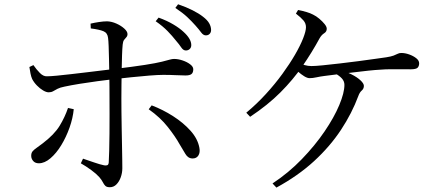

<svg xmlns="http://www.w3.org/2000/svg" viewBox="-20 -823 2040 876"><path d="M782.1 -638.5Q766.5 -658.5 744.7 -681Q722.9 -703.5 690.3 -726.1L703.6 -742.7Q742.3 -728.6 770.9 -711.5Q799.5 -694.5 817.4 -677.6Q852.7 -645.5 852.7 -617.3Q852.7 -606 845.6 -599.4Q838.6 -592.7 827.9 -592.7Q816.1 -592.7 807 -606.5Q797.9 -620.3 782.1 -638.5ZM871.5 -706.9Q854.5 -726.1 834.2 -745.2Q813.9 -764.3 780 -786.9L792.5 -803.5Q830.6 -790.4 858.9 -776Q887.2 -761.7 906.3 -746.7Q925.8 -731.8 934.3 -717Q942.8 -702.2 943.1 -686.6Q943.3 -676.1 937.1 -669.1Q931 -662 919.7 -661.6Q907.6 -661.4 897.7 -675Q887.8 -688.6 871.5 -706.9ZM358.8 -99.1Q383.5 -90.7 409.8 -81.7Q436.1 -72.6 455.1 -68.7Q463.9 -67.1 469.5 -69.3Q475.1 -71.5 476.1 -81.5Q477.3 -99.4 478.2 -134.8Q479.1 -170.3 479.5 -214.1Q479.9 -258 479.8 -300.9Q479.6 -343.9 479.6 -375.9Q479.6 -397.1 479.4 -427Q479.2 -457 478.6 -490.4Q478 -523.7 477.3 -555.6Q476.6 -587.4 475.7 -612.4Q474.8 -637.4 473.1 -649.7Q470.7 -672.8 452.2 -680.5Q433.8 -688.3 394.2 -693.3L393.2 -715.2Q410.4 -719.3 431.5 -722.5Q452.5 -725.7 468.9 -725.7Q489.8 -724.9 511.1 -715.4Q532.5 -705.9 547.1 -692.6Q561.7 -679.4 561.7 -667.7Q561.7 -658.6 556.4 -653.1Q551.1 -647.5 546.1 -640.9Q541.1 -634.3 539.7 -619.5Q537.8 -601 536.8 -570.6Q535.8 -540.2 535.2 -504.8Q534.6 -469.5 534.2 -435.4Q533.8 -401.3 533.8 -374.3Q533.8 -351.9 534.1 -315.5Q534.4 -279.1 535.2 -237.9Q536 -196.6 536.7 -157.8Q537.5 -119 537.8 -91.3Q538.1 -63.7 538.1 -55.2Q538.1 -34.3 531 -14.4Q523.9 5.6 511.2 18.4Q498.6 31.2 481 31.2Q467.1 31.2 460.7 25Q454.3 18.8 449.2 8.4Q444.1 -2 432.7 -15.3Q419.1 -30.4 395.9 -47.4Q372.6 -64.5 348.8 -77.9ZM114.1 -517.3 132.4 -526Q146.3 -505.8 162 -490Q177.7 -474.1 194 -474.9Q209.4 -474.9 238.8 -477.7Q268.3 -480.5 305.1 -484.8Q341.9 -489.1 378.9 -493.5Q415.9 -497.9 447.3 -501.8Q478.6 -505.7 497 -507.7Q589 -518.7 641.2 -526.9Q693.4 -535.1 718.8 -541.5Q744.2 -547.9 754.8 -551Q765.4 -554.1 774.2 -554.1Q792.9 -554.1 813.1 -547.2Q833.4 -540.4 847.6 -529.6Q861.8 -518.8 861.8 -507.2Q861.8 -491.5 853.6 -485.1Q845.5 -478.7 826.4 -478.7Q804.7 -478.7 781 -480.1Q757.3 -481.4 724.6 -481.4Q701.2 -481.4 661.3 -478.2Q621.4 -475.1 578.3 -470.5Q535.3 -465.9 499.4 -461.9Q466.5 -458.1 425.1 -452.6Q383.6 -447.1 343.6 -440.6Q303.6 -434.1 274 -427.7Q253.6 -423.7 242.2 -417.7Q230.7 -411.6 222.3 -406.7Q213.8 -401.8 201.9 -401.8Q191.1 -401.8 176.5 -410.5Q161.9 -419.1 148.4 -433Q134.8 -446.9 126.6 -462.8Q122.2 -472.5 119.1 -487.9Q116.1 -503.3 114.1 -517.3ZM799.5 -164.7Q780.1 -199.9 745.7 -243.5Q711.4 -287.2 658.5 -324.5L672 -342.3Q723.2 -322.8 769.9 -292.9Q816.6 -263 849.3 -226.5Q882.1 -190 889.7 -148.8Q893.8 -127.4 885.2 -113.7Q876.6 -100 858.8 -100Q838 -100 825.9 -120.6Q813.7 -141.1 799.5 -164.7ZM290.3 -330.5 316.5 -324.8Q312.6 -284.1 297.3 -240.8Q281.9 -197.4 259.5 -160.6Q237 -123.7 210.3 -100.9Q183.6 -78 157.1 -78Q140.7 -78 131.6 -88.3Q122.4 -98.6 122.4 -112.2Q122.4 -125.2 128.8 -132.7Q135.1 -140.2 146.4 -148Q157.7 -155.8 173.5 -167.9Q227.7 -209 252 -248.9Q276.3 -288.8 290.3 -330.5Z M1103.7 -308.8Q1151.3 -348.3 1193.1 -394.1Q1235 -439.9 1268.5 -486Q1302 -532 1326.1 -573.6Q1350.1 -615.2 1363.1 -648.2Q1376 -681.1 1376 -698.9Q1376 -716.1 1364.7 -729.5Q1353.3 -743 1330.1 -760.9L1340 -777.5Q1360 -773.7 1378 -768.3Q1395.9 -763 1408.3 -756.4Q1422.7 -749.5 1437 -737.4Q1451.3 -725.2 1461.1 -713.1Q1470.8 -701.1 1470.8 -691.9Q1470.8 -678.5 1459.1 -671.3Q1447.4 -664.2 1438.5 -648.9Q1402.9 -583.3 1359.9 -521.2Q1316.9 -459 1259.4 -401.4Q1201.8 -343.7 1121.2 -290.1ZM1332 -540.6Q1354.3 -530.6 1369.7 -526.1Q1385.1 -521.6 1401 -521.6Q1417.9 -521.6 1452.3 -525Q1486.7 -528.4 1529.5 -533.4Q1572.4 -538.4 1614.6 -543.9Q1656.9 -549.4 1691.3 -554.4Q1725.7 -559.4 1742.3 -561.6Q1764.1 -565 1775.8 -569.4Q1787.4 -573.9 1794.5 -577.6Q1801.5 -581.3 1810.8 -581.3Q1828.3 -581.3 1847 -574.6Q1865.8 -567.9 1879.1 -557.4Q1892.4 -546.9 1892.4 -534.1Q1892.4 -521.6 1885.5 -514.2Q1878.5 -506.8 1853.5 -506.8Q1838.8 -506.8 1815.1 -507Q1791.4 -507.1 1765.1 -507.1Q1738.8 -507.1 1715.2 -505.1Q1692.9 -504.1 1659.6 -500.5Q1626.2 -496.8 1589 -492.3Q1551.7 -487.8 1517.7 -483.7Q1483.7 -479.6 1459.9 -476.4Q1440.9 -474 1423.7 -470.2Q1406.4 -466.4 1392.4 -466.4Q1382.1 -466.4 1368 -475.1Q1353.8 -483.9 1340.2 -495.9Q1326.6 -507.8 1316.6 -517.7ZM1241.1 32.9 1223.4 14Q1296.7 -34.4 1356.8 -96.6Q1417 -158.9 1460.7 -223.1Q1504.4 -287.3 1527.9 -343.5Q1551.4 -399.7 1551.4 -435.9Q1551.4 -452.4 1539.7 -465.2Q1528 -477.9 1509.2 -487.9L1524.7 -503.1Q1556.7 -497.1 1582.8 -484.2Q1608.8 -471.3 1624.5 -456.7Q1640.2 -442.1 1640.2 -431.2Q1640.2 -418.3 1630.6 -410Q1620.9 -401.7 1615 -385.3Q1585.8 -306.5 1535.8 -230.6Q1485.7 -154.7 1412.9 -87.8Q1340 -20.9 1241.1 32.9Z"/></svg>

Font: Early Summer Mincho VF
Style: Regular
Weight: 250
Designer: GuiWonder
Version: Version 1.002